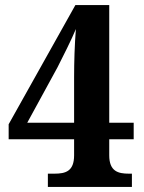

<svg xmlns="http://www.w3.org/2000/svg" viewBox="-20 -734 565 754"><path d="M168 0H498V-52H486C444 -52 409 -61 409 -124V-187H505V-252H409V-714H276L14 -246V-187H271V-124C271 -61 237 -52 194 -52H168ZM87 -252 206 -470C223 -503 264 -585 278 -620C273 -558 271 -489 271 -431V-252Z"/></svg>

Font: Noto Serif Myanmar SemiCondensed
Style: Bold
Weight: 700
Width: 4
Designer: Ben Mitchell and the Monotype Design Team
Foundry: Monotype Imaging Inc.
Version: Version 2.106